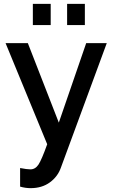

<svg xmlns="http://www.w3.org/2000/svg" viewBox="-20 -746 587 993"><path d="M149.9 -616.2V-726.1H242.2V-616.2ZM327.1 -616.2V-726.1H418.9V-616.2ZM84 123Q119.1 129.9 137.2 129.9Q162.6 129.9 179 105.2Q195.3 80.6 224.1 0L8.8 -522.9H124L284.2 -111.8L425.8 -522.9H532.2L294.9 121.1Q278.3 168 237.5 197.5Q196.8 227.1 138.2 227.1Q111.8 227.1 84 219.2Z"/></svg>

Font: Rawline SemiBold
Style: Regular
Weight: 600
Designer: Matt McInerney, Pablo Impallari, Rodrigo Fuenzalida
Foundry: Matt McInerney, Pablo Impallari, Rodrigo Fuenzalida
Version: Version 4.020;PS 004.020;hotconv 1.0.88;makeotf.lib2.5.64775